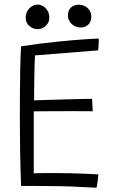

<svg xmlns="http://www.w3.org/2000/svg" viewBox="-20 -832 518 856"><path d="M410 5Q353 1.5 299.5 -0.5Q246 -2.5 188 -2.5Q161.5 -3 130.8 -3Q100 -3 74 -3Q71 -78 69.8 -152.5Q68.5 -227 68.5 -295.5Q68.5 -428.5 70 -513Q71.5 -597.5 74 -625.5Q160 -638.5 233.8 -646Q307.5 -653.5 357.2 -656.8Q407 -660 420.5 -660Q420.5 -643.5 419.8 -632.5Q419 -621.5 417.5 -607.5L136 -585Q135 -570 134.2 -542.8Q133.5 -515.5 133 -484.2Q132.5 -453 132.2 -426Q132 -399 132 -384.5Q146 -385 181 -386.2Q216 -387.5 258 -388.5Q300 -389.5 336.5 -390.5Q373 -391.5 390.5 -391.5L393.5 -336Q386 -336 361 -336.2Q336 -336.5 302 -336.5Q268 -336.5 233 -336.2Q198 -336 170.2 -336Q142.5 -336 130.5 -335.5Q130.5 -328 130.5 -303.8Q130.5 -279.5 130.5 -246.2Q130.5 -213 130.5 -177.2Q130.5 -141.5 130.5 -110.2Q130.5 -79 130.5 -59.5Q144 -60 171.8 -60.2Q199.5 -60.5 221 -60.5Q258 -60.5 296.8 -59.5Q335.5 -58.5 367.8 -57.2Q400 -56 418.5 -54.5Q417.5 -39 415 -21Q412.5 -3 410 5ZM148 -702Q128 -702 111.2 -716Q94.5 -730 94.5 -753Q94.5 -778 110.8 -794.8Q127 -811.5 147.5 -811.5Q168.5 -811.5 184.2 -794.8Q200 -778 200 -753.5Q200 -731.5 184 -716.8Q168 -702 148 -702ZM339.5 -709.5Q317 -709.5 300 -724.8Q283 -740 283 -763.5Q283 -786.5 296.8 -798.8Q310.5 -811 331 -811Q354 -811 370.5 -796.2Q387 -781.5 387 -758Q387 -735 373.5 -722.2Q360 -709.5 339.5 -709.5Z"/></svg>

Font: Grandstander ExtraLight
Style: Regular
Weight: 200
Designer: Tyler Finck
Foundry: Etcetera Type Co
Version: Version 1.200; ttfautohint (v1.8.3)